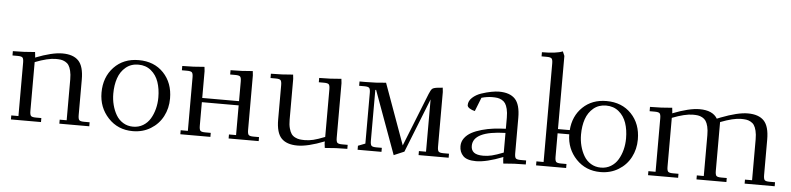

<svg xmlns="http://www.w3.org/2000/svg" viewBox="-45 -984 5093 1236"><g transform="rotate(5 2501.0 -366.0)"><path d="M22 -411.1V-439Q94.7 -439 165 -445.8L168 -418V-410.2Q274.9 -452.1 341.8 -452.1Q411.6 -452.1 445.8 -416.5Q480 -380.9 480 -294.9V-65.9Q480 -41 487.1 -33.4Q494.1 -25.9 519 -25.9H554.2V0H360.8V-25.9H405.8V-290Q405.8 -322.3 400.1 -345.2Q394.5 -368.2 385.7 -381.1Q377 -394 362.5 -401.6Q348.1 -409.2 334.5 -411.1Q320.8 -413.1 301.8 -413.1Q251 -413.1 168 -380.9V-65.9Q168 -41 175 -33.4Q182.1 -25.9 207 -25.9H242.2V0H47.9V-25.9H94.2V-371.1Q94.2 -396 87.2 -403.6Q80.1 -411.1 55.2 -411.1Z M613.8 -223.1Q613.8 -323.2 675 -387.7Q736.3 -452.1 835 -452.1Q934.6 -452.1 995.6 -388.2Q1056.6 -324.2 1056.6 -223.1Q1056.6 -160.2 1029.3 -107.9Q1002 -55.7 950.9 -24.4Q899.9 6.8 835 6.8Q738.8 6.8 676.3 -60.3Q613.8 -127.4 613.8 -223.1ZM689.9 -223.1Q689.9 -185.1 699 -149.9Q708 -114.7 725.1 -85.7Q742.2 -56.6 770.8 -39.3Q799.3 -22 835 -22Q871.1 -22 899.7 -39.3Q928.2 -56.6 945.6 -85.7Q962.9 -114.7 971.9 -149.9Q981 -185.1 981 -223.1Q981 -278.8 965.8 -323Q950.7 -367.2 917 -395Q883.3 -422.9 835 -422.9Q787.1 -422.9 753.7 -395Q720.2 -367.2 705.1 -323Q689.9 -278.8 689.9 -223.1Z M1116.7 -411.1V-439Q1189.5 -439 1259.8 -445.8L1262.7 -418V-245.1H1500.5V-371.1Q1500.5 -396.5 1493.4 -403.8Q1486.3 -411.1 1461.9 -411.1H1428.7V-439Q1502 -439 1571.8 -445.8L1574.7 -418V-65.9Q1574.7 -41 1581.8 -33.4Q1588.9 -25.9 1613.8 -25.9H1648.9V0H1454.6V-25.9H1500.5V-217.8H1262.7V-65.9Q1262.7 -41 1269.8 -33.4Q1276.9 -25.9 1301.8 -25.9H1336.9V0H1142.6V-25.9H1189V-371.1Q1189 -396 1181.9 -403.6Q1174.8 -411.1 1149.9 -411.1Z M1689.5 -411.1V-439Q1762.2 -439 1832.5 -445.8L1835.4 -418V-154.8Q1835.4 -122.6 1841.6 -99.6Q1847.7 -76.7 1856.9 -63.7Q1866.2 -50.8 1881.3 -43.5Q1896.5 -36.1 1910.4 -34.2Q1924.3 -32.2 1943.4 -32.2Q1970.7 -32.2 1998.3 -38.8Q2025.9 -45.4 2073.2 -64V-371.1Q2073.2 -396.5 2066.2 -403.8Q2059.1 -411.1 2034.7 -411.1H2001.5V-439Q2074.7 -439 2144.5 -445.8L2147.5 -418V-65.9Q2147.5 -41 2154.5 -33.4Q2161.6 -25.9 2186.5 -25.9H2221.7V0Q2147 0 2076.7 6.8L2073.2 -21V-35.2Q1966.3 6.8 1899.4 6.8Q1829.6 6.8 1795.7 -28.6Q1761.7 -64 1761.7 -149.9V-371.1Q1761.7 -396 1754.6 -403.6Q1747.6 -411.1 1722.7 -411.1Z M2262.2 -411.1V-439H2300.3Q2368.2 -439 2433.1 -445.8L2575.2 -53.2L2712.4 -397.9Q2723.1 -424.3 2731.9 -432.1Q2740.7 -439.9 2769 -442.9L2799.3 -445.8L2802.2 -418V-65.9Q2802.2 -41 2809.3 -33.4Q2816.4 -25.9 2841.3 -25.9H2876.5V0H2682.1V-25.9H2728V-363.8L2589.4 -14.2L2522.5 14.2L2373 -395L2368.2 -393.1V-65.9Q2368.2 -41 2375.2 -33.4Q2382.3 -25.9 2407.2 -25.9H2442.4V0H2288.1V-25.9L2334.5 -43.9V-371.1Q2334.5 -396 2327.4 -403.6Q2320.3 -411.1 2295.4 -411.1Z M2945.8 -81.1Q2945.8 -109.9 2962.9 -133.1Q2980 -156.2 3007.6 -171.1Q3035.2 -186 3072.8 -196.5Q3110.4 -207 3148.2 -211.7Q3186 -216.3 3227.1 -217.8V-290Q3227.1 -322.3 3221.4 -345.2Q3215.8 -368.2 3207 -381.1Q3198.2 -394 3183.8 -401.6Q3169.4 -409.2 3155.8 -411.1Q3142.1 -413.1 3123 -413.1Q3089.8 -413.1 3053.2 -402.8L3018.1 -314Q2999 -317.9 2984.1 -327.4Q2969.2 -336.9 2969.2 -348.1Q2969.2 -375.5 2992.7 -397Q3016.1 -418.5 3049.6 -429.7Q3083 -440.9 3112.8 -446.5Q3142.6 -452.1 3163.1 -452.1Q3232.9 -452.1 3266.8 -416.5Q3300.8 -380.9 3300.8 -294.9V-65.9Q3300.8 -41 3307.9 -33.4Q3314.9 -25.9 3339.8 -25.9H3375V0Q3299.8 0 3230 6.8L3227.1 -21V-35.2Q3120.1 6.8 3053.2 6.8Q2994.6 6.8 2970.2 -18.1Q2945.8 -43 2945.8 -81.1ZM3018.1 -88.9Q3018.1 -61 3036.9 -46.6Q3055.7 -32.2 3097.2 -32.2Q3124.5 -32.2 3152.1 -38.8Q3179.7 -45.4 3227.1 -64V-190.9Q3018.1 -185.1 3018.1 -88.9Z M3415.5 -702.1V-729Q3507.3 -729 3549.3 -746.1L3561.5 -717.8V-245.1H3637.7Q3644.5 -336.9 3704.6 -394.5Q3764.6 -452.1 3857.4 -452.1Q3957 -452.1 4018.3 -388.2Q4079.6 -324.2 4079.6 -223.1Q4079.6 -160.2 4052.2 -107.9Q4024.9 -55.7 3973.6 -24.4Q3922.4 6.8 3857.4 6.8Q3762.7 6.8 3700.4 -58.3Q3638.2 -123.5 3636.7 -217.8H3561.5V-65.9Q3561.5 -41 3568.6 -33.4Q3575.7 -25.9 3600.6 -25.9H3635.7V0H3441.4V-25.9H3487.8V-662.1Q3487.8 -687 3480.7 -694.6Q3473.6 -702.1 3448.7 -702.1ZM3712.4 -223.1Q3712.4 -185.1 3721.4 -149.9Q3730.5 -114.7 3747.6 -85.7Q3764.6 -56.6 3793.2 -39.3Q3821.8 -22 3857.4 -22Q3893.6 -22 3922.1 -39.3Q3950.7 -56.6 3968 -85.7Q3985.4 -114.7 3994.4 -149.9Q4003.4 -185.1 4003.4 -223.1Q4003.4 -278.8 3988.3 -323Q3973.1 -367.2 3939.5 -395Q3905.8 -422.9 3857.4 -422.9Q3809.6 -422.9 3776.1 -395Q3742.7 -367.2 3727.5 -323Q3712.4 -278.8 3712.4 -223.1Z M4139.2 -411.1V-439Q4211.9 -439 4282.2 -445.8L4285.2 -418V-410.2Q4392.1 -452.1 4459 -452.1Q4543.9 -452.1 4574.2 -400.9L4597.2 -410.2Q4705.6 -452.1 4771 -452.1Q4840.8 -452.1 4875 -416.5Q4909.2 -380.9 4909.2 -294.9V-65.9Q4909.2 -41 4916.3 -33.4Q4923.3 -25.9 4948.2 -25.9H4983.4V0H4789.1V-25.9H4835V-290Q4835 -322.3 4829.3 -345.2Q4823.7 -368.2 4814.9 -381.1Q4806.2 -394 4791.7 -401.6Q4777.3 -409.2 4763.7 -411.1Q4750 -413.1 4731 -413.1Q4680.2 -413.1 4597.2 -380.9V-65.9Q4597.2 -41 4604.2 -33.4Q4611.3 -25.9 4636.2 -25.9H4671.4V0H4478V-25.9H4522.9V-290Q4522.9 -322.3 4517.3 -345.2Q4511.7 -368.2 4502.9 -381.1Q4494.1 -394 4479.7 -401.6Q4465.3 -409.2 4451.7 -411.1Q4438 -413.1 4418.9 -413.1Q4368.2 -413.1 4285.2 -380.9V-65.9Q4285.2 -41 4292.2 -33.4Q4299.3 -25.9 4324.2 -25.9H4359.4V0H4165V-25.9H4211.4V-371.1Q4211.4 -396 4204.3 -403.6Q4197.3 -411.1 4172.4 -411.1Z"/></g></svg>

Font: Dihjauti
Style: Regular
Weight: 400
Designer: T. Christopher White
Version: Version 3.0.0